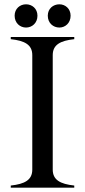

<svg xmlns="http://www.w3.org/2000/svg" viewBox="-20 -872 395 892"><path d="M30 -10V0H325V-10C260 -17 225 -36 225 -84V-616C225 -664 260 -683 325 -690V-700H30V-690C95 -683 130 -664 130 -616V-84C130 -36 95 -17 30 -10ZM101 -744C129 -744 154 -765 154 -799C154 -832 129 -852 101 -852C73 -852 48 -832 48 -799C48 -765 73 -744 101 -744ZM256 -744C283 -744 308 -765 308 -799C308 -832 283 -852 256 -852C227 -852 202 -832 202 -799C202 -765 227 -744 256 -744Z"/></svg>

Font: Sprat Condesed
Style: Regular
Weight: 400
Width: 3
Designer: Ethan Nakache
Foundry: Collletttivo
Version: Version 2.000;Glyphs 3.2 (3217)